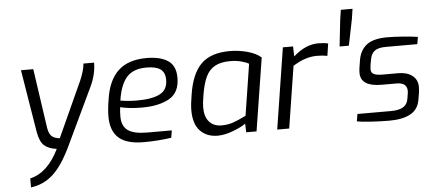

<svg xmlns="http://www.w3.org/2000/svg" viewBox="-59 -884 2829 1259"><g transform="rotate(-5 1355.0 -254.5)"><path d="M97 178Q214 151 287 0Q234 -6 205 -32Q176 -58 165 -125L98 -534H179L236 -142Q243 -100 262.5 -85Q282 -70 313 -68L480 -435Q507 -499 510 -542H580Q580 -464 542 -385L361 -4Q302 118 240 172.5Q178 227 97 237Z M643 -181Q643 -230 654 -294Q672 -418 738 -480Q804 -542 925 -542Q1015 -542 1065.5 -508.5Q1116 -475 1116 -396Q1116 -298 1047.5 -259.5Q979 -221 867 -221Q823 -221 785 -225.5Q747 -230 725 -236Q721 -209 721 -175Q721 -112 760 -83.5Q799 -55 887 -55H1049L1041 -7Q950 6 860 6Q747 6 695 -40.5Q643 -87 643 -181ZM1041 -388Q1041 -437 1011.5 -458.5Q982 -480 919 -480Q831 -480 788 -430.5Q745 -381 730 -279Q782 -270 840 -270Q939 -270 990 -296.5Q1041 -323 1041 -388Z M1188 -175Q1188 -214 1199 -278Q1220 -414 1284 -477Q1348 -540 1473 -540Q1531 -540 1588 -524.5Q1645 -509 1678 -480L1602 0H1534L1532 -57Q1505 -37 1449 -15.5Q1393 6 1346 6Q1275 6 1231.5 -39Q1188 -84 1188 -175ZM1539 -108 1592 -446Q1574 -457 1541.5 -465.5Q1509 -474 1469 -474Q1407 -474 1368.5 -452.5Q1330 -431 1309 -386.5Q1288 -342 1276 -268Q1267 -216 1267 -187Q1267 -125 1296.5 -92Q1326 -59 1377 -59Q1419 -59 1453.5 -71Q1488 -83 1539 -108Z M1822 -534H1889L1891 -468Q1971 -540 2055 -540Q2095 -540 2120 -533L2108 -453Q2078 -459 2039 -459Q1962 -459 1881 -407L1817 0H1738Z M2212 -679 2222 -746H2299L2289 -679L2254 -507H2193Z M2263 -8 2271 -56H2493Q2543 -56 2571.5 -72.5Q2600 -89 2606 -127L2612 -164Q2613 -170 2613 -178Q2613 -233 2544 -233H2446Q2308 -233 2308 -323Q2308 -345 2312 -366L2319 -409Q2330 -472 2374 -506Q2418 -540 2510 -540Q2552 -540 2613 -535.5Q2674 -531 2710 -525L2702 -478H2495Q2445 -478 2421.5 -460.5Q2398 -443 2391 -404L2385 -372Q2382 -348 2382 -340Q2382 -318 2400 -308.5Q2418 -299 2460 -299H2562Q2619 -299 2653.5 -272Q2688 -245 2688 -197Q2688 -189 2686 -165L2678 -117Q2668 -52 2616.5 -23Q2565 6 2476 6Q2423 6 2357.5 2Q2292 -2 2263 -8Z"/></g></svg>

Font: Exo
Style: Italic
Weight: 400
Italic angle: -9°
Designer: Natanael Gama
Foundry: Natanael Gama
Version: Version 1.500; ttfautohint (v1.6)